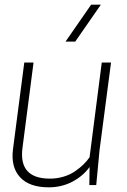

<svg xmlns="http://www.w3.org/2000/svg" viewBox="-20 -800 550 830"><path d="M374 -779.8H416L305.2 -620.1H263.2ZM85 -529.8H125L77.1 -160.2Q60.1 -27.8 195.8 -27.8Q227.1 -27.8 255.1 -36.4Q283.2 -44.9 304.4 -59.6Q325.7 -74.2 340.6 -88.9Q355.5 -103.5 367.2 -120.1L419.9 -529.8H460L410.2 -149.9L396 0H366.2L367.2 -78.1Q338.9 -38.6 292.5 -14.4Q246.1 9.8 190.9 9.8Q106.9 9.8 66.7 -33.9Q26.4 -77.6 36.1 -154.8Z"/></svg>

Font: Cooper Hewitt
Style: Light Italic
Weight: 704
Designer: Village Type and Design LLC
Foundry: Cooper Hewitt Smithsonian Design Museum
Version: 1.000